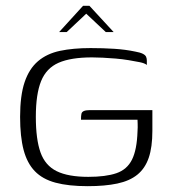

<svg xmlns="http://www.w3.org/2000/svg" viewBox="-20 -631 583 659"><path d="M281 8Q215 8 170.5 -4Q126 -16 99.5 -43.5Q73 -71 61 -116.5Q49 -162 49 -230Q49 -303 64.5 -349Q80 -395 110.5 -421Q141 -447 186 -456.5Q231 -466 291 -466Q334 -466 372.5 -463.5Q411 -461 444 -454Q461 -451 470 -446.5Q479 -442 481.5 -436Q484 -430 484 -423V-408Q477 -414 460 -417.5Q443 -421 421.5 -424.5Q400 -428 377 -430Q354 -432 332.5 -433Q311 -434 296 -434Q223 -434 181 -415.5Q139 -397 121 -352.5Q103 -308 103 -230Q103 -153 119 -108Q135 -63 174.5 -43.5Q214 -24 283 -24Q343 -24 379.5 -36.5Q416 -49 433 -83Q450 -117 452 -180Q453 -195 452.5 -205.5Q452 -216 452 -220H258Q258 -234 259.5 -240.5Q261 -247 268 -250Q275 -253 288 -253H503V-182Q503 -126 490.5 -89.5Q478 -53 451.5 -31.5Q425 -10 382.5 -1Q340 8 281 8ZM183 -521 265 -611H287L370 -521H343L276 -584L209 -521Z"/></svg>

Font: Genos Thin Light
Style: Regular
Weight: 300
Version: Version 1.010